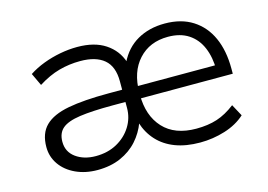

<svg xmlns="http://www.w3.org/2000/svg" viewBox="-74 -640 1099 787"><g transform="rotate(-15 475.5 -246.5)"><path d="M253 8Q202 8 161 -11Q120 -30 97 -63Q74 -96 74 -137Q74 -195 106.5 -227Q139 -259 205.5 -271.5Q272 -284 377 -284H455V-232H380Q293 -232 241 -224.5Q189 -217 166 -197.5Q143 -178 143 -141Q143 -98 177 -73.5Q211 -49 261 -49Q312 -49 351 -70.5Q390 -92 412.5 -128Q435 -164 435 -207V-320Q435 -383 400 -412.5Q365 -442 299 -442Q252 -442 208.5 -430Q165 -418 119 -389L94 -442Q123 -461 157.5 -474Q192 -487 229 -494Q266 -501 302 -501Q375 -501 421 -470.5Q467 -440 484 -388H480Q507 -444 557 -472.5Q607 -501 673 -501Q743 -501 791.5 -470Q840 -439 865 -383.5Q890 -328 890 -252V-230H484V-282H850L829 -262Q829 -316 811.5 -357.5Q794 -399 759 -422Q724 -445 672 -445Q594 -445 547 -393.5Q500 -342 500 -255V-245Q500 -156 548.5 -103.5Q597 -51 688 -51Q738 -51 776.5 -63.5Q815 -76 854 -106L881 -56Q846 -24 794.5 -8Q743 8 689 8Q629 8 584 -9Q539 -26 509 -58.5Q479 -91 465 -136H468Q453 -95 424 -62.5Q395 -30 352 -11Q309 8 253 8Z"/></g></svg>

Font: Nunito Sans 8pt Light
Style: Regular
Weight: 300
Version: Version 3.101;gftools[0.9.27]